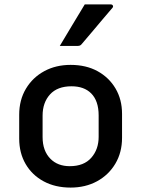

<svg xmlns="http://www.w3.org/2000/svg" viewBox="-20 -839 640 870"><path d="M300 -545Q370 -545 422 -516.5Q474 -488 503.5 -438Q533 -388 533 -323V-215Q533 -148 502.5 -97Q472 -46 419.5 -17.5Q367 11 300 11Q230 11 177.5 -17.5Q125 -46 96 -96Q67 -146 67 -211V-319Q67 -386 97.5 -437Q128 -488 180.5 -516.5Q233 -545 300 -545ZM304 -448Q240 -448 206.5 -411Q173 -374 173 -315V-218Q173 -155 209 -119Q242 -86 296 -86Q360 -86 393.5 -124Q427 -162 427 -219V-316Q427 -382 393 -416Q361 -448 304 -448ZM364 -819H482Q489 -819 491.5 -813.5Q494 -808 489 -803Q464 -774 443 -749Q422 -724 400.5 -698.5Q379 -673 350 -639Q344 -631 333 -631H251Q278 -677 307 -724.5Q336 -772 364 -819Z"/></svg>

Font: Recursive Sn Lnr St Med
Style: Regular
Weight: 500
Version: Version 1.085;hotconv 1.1.0;makeotfexe 2.6.0; ttfautohint (v